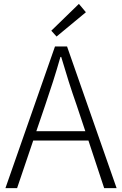

<svg xmlns="http://www.w3.org/2000/svg" viewBox="-20 -968 627 988"><path d="M422 -905 386 -948 244 -810 271 -780ZM167 -293 212 -425C241 -510 266 -587 291 -675H295C321 -587 345 -510 375 -425L419 -293ZM516 0H580L325 -729H263L8 0H68L151 -245H435Z"/></svg>

Font: Noto Sans JP Light
Style: Regular
Weight: 300
Designer: Ryoko NISHIZUKA (kana & ideographs); Paul D. Hunt (Latin, Greek & Cyrillic); Wenlong ZHANG (bopomofo); Sandoll Communica
Foundry: Adobe Systems Incorporated
Version: Version 1.004;PS 1.004;hotconv 1.0.82;makeotf.lib2.5.63406